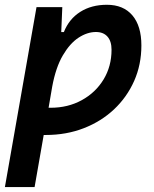

<svg xmlns="http://www.w3.org/2000/svg" viewBox="-28 -547 634 792"><path d="M114.7 224.6H-7.8L122.6 -517.6H229L224.6 -414.6H235.4Q256.8 -468.8 303 -498Q349.1 -527.3 413.1 -527.3Q481 -527.3 518.1 -483.6Q555.2 -439.9 555.2 -359.4Q555.2 -280.3 525.4 -213.1Q495.6 -146 442.4 -95.9Q389.2 -45.9 317.4 -18.1Q245.6 9.8 161.1 9.8Q156.7 9.8 152.3 9.8ZM172.4 -102.5Q176.3 -102.5 180.7 -102.5Q252.4 -102.5 309.3 -133.8Q366.2 -165 399.2 -219.2Q432.1 -273.4 432.1 -341.8Q432.1 -377 415.3 -396Q398.4 -415 367.7 -415Q332 -415 296.1 -391.6Q260.3 -368.2 231.2 -318.6Q202.1 -269 187.5 -190.4Z"/></svg>

Font: Cascadia Code NF SemiBold
Style: Italic
Weight: 600
Italic angle: -10°
Monospace: yes
Designer: Aaron Bell
Foundry: Saja Typeworks
Version: Version 2404.023; ttfautohint (v1.8.4)